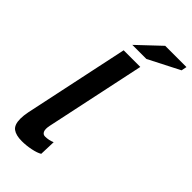

<svg xmlns="http://www.w3.org/2000/svg" viewBox="-273 -930 1003 1003"><g transform="rotate(45 228.0 -429.0)"><path d="M168 -148Q162 -119 168.5 -105Q175 -91 190 -91Q218 -91 243 -102L240 -13Q222 -2 188 5Q154 12 121 12Q78 12 55.5 -4.5Q33 -21 33 -66Q33 -89 39 -119L162 -700H285ZM299 -870H456L450 -840L278 -752H174Z"/></g></svg>

Font: PT Sans
Style: Bold Italic
Weight: 700
Italic angle: -12°
Designer: A.Korolkova, O.Umpeleva, V.Yefimov
Foundry: ParaType Ltd
Version: Version 2.003W OFL